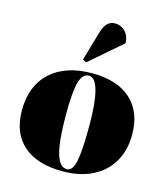

<svg xmlns="http://www.w3.org/2000/svg" viewBox="-122 -924 905 1033"><g transform="rotate(15 330.5 -407.0)"><path d="M322 14Q180 14 103.5 -53.5Q27 -121 27 -247Q27 -384 110.5 -460.5Q194 -537 342 -537Q482 -537 558 -468Q634 -399 634 -273Q634 -185 596 -120.5Q558 -56 488 -21Q418 14 322 14ZM342 -3Q374 -3 386.5 -61.5Q399 -120 399 -262Q399 -388 381 -454Q363 -520 328 -520Q292 -520 277 -466.5Q262 -413 262 -285Q262 -140 281.5 -71.5Q301 -3 342 -3ZM294 -585 274 -596 323 -765Q343 -828 390 -828Q423 -828 445.5 -806.5Q468 -785 472 -749V-739Z"/></g></svg>

Font: Display Black
Style: Regular
Weight: 900
Designer: Latin by Veronika Burian and Jose Scaglione. Greek by Irene Vlachou. Cyrillic by Vera Evstafieva.
Foundry: TypeTogether
Version: Version 3.002